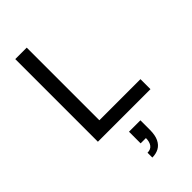

<svg xmlns="http://www.w3.org/2000/svg" viewBox="-296 -761 1127 1127"><g transform="rotate(-45 268.0 -197.0)"><path d="M86.1 0V-686H181.2V-83.1H522.4V0ZM246.4 291.6V251.6Q274.2 251.6 287.4 233.1Q300.6 214.5 300.6 184.1H256.7V87.5H351.4V166.3Q351.4 211 338 238.7Q324.6 266.4 301.1 279Q277.6 291.6 246.4 291.6Z"/></g></svg>

Font: Archivo SemiBold
Style: Regular
Weight: 600
Designer: Hector Gatti
Foundry: Omnibus-Type
Version: Version 2.001